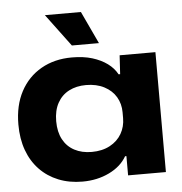

<svg xmlns="http://www.w3.org/2000/svg" viewBox="-53 -794 810 855"><g transform="rotate(-5 352.0 -366.5)"><path d="M282 10Q223 10 174.5 -9.5Q126 -29 91 -65.5Q56 -102 37.5 -153Q19 -204 19 -268Q19 -353 52 -415Q85 -477 144.5 -511Q204 -545 282 -545Q334 -545 373 -533Q412 -521 440 -500.5Q468 -480 483 -452H490L495 -536H655V0H486V-86H480Q455 -42 401.5 -16Q348 10 282 10ZM334 -118Q381 -118 415.5 -136.5Q450 -155 468 -186.5Q486 -218 486 -256V-282Q486 -320 468 -350.5Q450 -381 415.5 -399Q381 -417 334 -417Q291 -417 258 -400Q225 -383 206.5 -349.5Q188 -316 188 -268Q188 -220 206 -186.5Q224 -153 257 -135.5Q290 -118 334 -118ZM287 -598 179 -743H340L408 -598Z"/></g></svg>

Font: Mona Sans Expanded
Style: Bold
Weight: 700
Width: 7
Designer: Deni Anggara
Foundry: GitHub
Version: Version 2.000